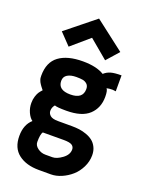

<svg xmlns="http://www.w3.org/2000/svg" viewBox="-174 -855 865 1128"><g transform="rotate(20 259.0 -291.5)"><path d="M243.7 -769.5 428.2 -627.4 360.8 -551.3 243.7 -649.4 131.8 -553.2 63.5 -624.5ZM264.2 89.8Q291 89.8 324.7 65.2Q358.4 40.5 358.4 7.8Q358.4 -9.3 344.5 -18.8Q330.6 -28.3 292 -28.3L161.6 -27.8Q150.4 -13.2 150.4 35.6Q150.4 57.6 172.1 73.7Q193.8 89.8 220.2 89.8ZM314.9 -354.5Q314.9 -374.5 303.2 -385.3Q291.5 -396 276.1 -398.7Q260.7 -401.4 236.3 -401.4Q201.7 -401.4 180.7 -388.7Q159.7 -376 159.7 -350.1Q159.7 -292.5 236.8 -292.5Q314.9 -292.5 314.9 -354.5ZM424.8 -399.9Q435.1 -389.2 435.1 -349.6Q435.1 -279.8 389.6 -237.3Q344.2 -194.8 247.6 -194.8H246.1Q189 -194.8 174.3 -201.2Q159.7 -184.1 159.7 -162.6Q159.7 -146 173.8 -133.5Q188 -121.1 222.7 -121.1H310.1Q334.5 -121.1 356.7 -118.2Q378.9 -115.2 402.1 -106.9Q425.3 -98.6 442.1 -85.4Q459 -72.3 469.7 -50.5Q480.5 -28.8 480.5 -0.5Q480.5 38.6 462.6 74.5Q444.8 110.4 417.2 134.5Q389.6 158.7 356 173.1Q322.3 187.5 290.5 187.5H214.8Q135.7 187.5 87.4 150.4Q39.1 113.3 39.1 38.1Q39.1 -32.2 81.5 -69.8Q63.5 -83 51.3 -110.1Q39.1 -137.2 39.1 -167.5Q39.1 -190.4 45.2 -209.2Q51.3 -228 57.9 -237.8Q64.5 -247.6 76.2 -260.3Q74.7 -262.2 68.4 -270Q62 -277.8 60.3 -280.5Q58.6 -283.2 54 -289.8Q49.3 -296.4 47.6 -300.5Q45.9 -304.7 43.2 -311.3Q40.5 -317.9 39.8 -324.7Q39.1 -331.5 39.1 -338.9Q39.1 -422.4 92 -461.7Q145 -501 241.7 -501Q326.2 -501 374.5 -471.2Q392.6 -487.8 416 -494.4Q439.5 -501 481.9 -501V-401.4Q467.3 -403.8 461.9 -403.8Q440.4 -403.8 424.8 -399.9Z"/></g></svg>

Font: Fantasque Sans Mono
Style: Bold
Weight: 700
Monospace: yes
Designer: Jany Belluz
Version: Version 1.8.0 ; ttfautohint (v1.8.2)